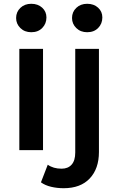

<svg xmlns="http://www.w3.org/2000/svg" viewBox="-20 -792 624 1013"><path d="M82 0V-534H207V0ZM145 -622Q110 -622 87.5 -644Q65 -666 65 -697Q65 -729 87.5 -750.5Q110 -772 145 -772Q180 -772 202.5 -751.5Q225 -731 225 -700Q225 -667 203 -644.5Q181 -622 145 -622ZM316 201Q281 201 249.5 193.5Q218 186 196 170L232 77Q261 98 305 98Q339 98 358 76.5Q377 55 377 13V-534H502V10Q502 98 453.5 149.5Q405 201 316 201ZM440 -622Q405 -622 382.5 -644Q360 -666 360 -697Q360 -729 382.5 -750.5Q405 -772 440 -772Q475 -772 497.5 -751.5Q520 -731 520 -700Q520 -667 498 -644.5Q476 -622 440 -622Z"/></svg>

Font: Montserrat Thin SemiBold
Style: Regular
Weight: 600
Version: Version 9.000